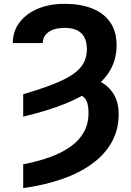

<svg xmlns="http://www.w3.org/2000/svg" viewBox="-20 -757 677 990"><path d="M99.6 -155.7V-271.1Q191.3 -298 254.2 -322.8Q317.2 -347.5 355.3 -373.7Q393.5 -400 410.7 -431.2Q427.9 -462.4 427.9 -502.5Q427.6 -559 398.9 -586.1Q370.1 -613.2 312.9 -613.1Q278.5 -613.4 253 -603.6Q227.5 -593.8 214 -576.2Q200.5 -558.7 200.2 -534.8H45.9Q46.1 -595.3 80.2 -640.8Q114.4 -686.3 174.7 -711.8Q235.1 -737.3 312.9 -737.3Q394.6 -737.3 454.8 -713.6Q515 -689.8 548.1 -642.3Q581.2 -594.7 581.2 -522.9Q581.2 -457.3 552.1 -402.3Q522.9 -347.4 463.3 -302.3Q403.7 -257.3 313 -221Q222.3 -184.7 99.6 -155.7ZM351.4 -274.2 382.4 -363.9Q445.5 -361.8 492.5 -338.3Q539.6 -314.8 565.7 -272.1Q591.8 -229.4 591.8 -168.6Q591.8 -88.4 556.2 -24.3Q520.5 39.8 455 87.5Q389.5 135.2 299.2 166.5Q208.9 197.9 99.6 212.9V90.2Q179.1 74.9 241.6 51.7Q304 28.5 347.7 -3.8Q391.3 -36.1 413.9 -78.4Q436.5 -120.6 436.5 -173.6Q436.8 -226.9 417.9 -249.6Q398.9 -272.4 351.4 -274.2Z"/></svg>

Font: Inter Tight
Style: Regular
Weight: 400
Designer: Rasmus Andersson
Foundry: rsms
Version: Version 3.002